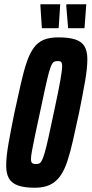

<svg xmlns="http://www.w3.org/2000/svg" viewBox="-20 -871 429 899"><path d="M143 8Q94 8 64.5 -2.5Q35 -13 22 -35.5Q9 -58 9 -95Q9 -137 19.5 -197Q30 -257 47 -341Q64 -419 77.5 -478.5Q91 -538 105 -579.5Q119 -621 138 -647Q157 -673 184.5 -684.5Q212 -696 253 -696Q303 -696 333 -686Q363 -676 376 -653.5Q389 -631 389 -594Q389 -552 378.5 -491.5Q368 -431 351 -347Q335 -273 322 -215Q309 -157 295 -115Q281 -73 261.5 -46Q242 -19 213.5 -5.5Q185 8 143 8ZM148 -103Q157 -103 163.5 -105.5Q170 -108 176 -119.5Q182 -131 189.5 -156.5Q197 -182 207 -227.5Q217 -273 232 -344Q254 -446 262.5 -494.5Q271 -543 271 -561Q271 -573 268.5 -577.5Q266 -582 262 -583.5Q258 -585 251 -585Q241 -585 234.5 -582.5Q228 -580 222 -568.5Q216 -557 209 -531.5Q202 -506 192 -460.5Q182 -415 167 -344Q152 -276 143 -232Q134 -188 129.5 -163.5Q125 -139 125 -126Q125 -115 128 -110.5Q131 -106 136 -104.5Q141 -103 148 -103ZM254 -739H176L169 -847L170 -851H262L255 -743ZM375 -739H299L290 -847L292 -851H384L376 -743Z"/></svg>

Font: Saira UltraCondensed ExtraBold
Style: Italic
Weight: 800
Width: 1
Italic angle: -12°
Designer: Hector Gatti with collaboration of the Omnibus-Type team
Foundry: Omnibus-Type
Version: Version 1.101